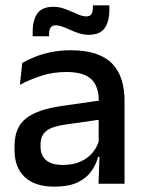

<svg xmlns="http://www.w3.org/2000/svg" viewBox="-20 -689 541 720"><path d="M349.5 0 353.5 -116 350 -131V-285L350.5 -309.5Q350.5 -366 321.8 -392.5Q293 -419 229.5 -419Q178 -419 134 -404.5Q90 -390 54.5 -371L63.5 -453Q83.5 -464.5 110.5 -475.5Q137.5 -486.5 171.5 -493.5Q205.5 -500.5 246 -500.5Q301.5 -500.5 340 -487.2Q378.5 -474 402 -449Q425.5 -424 436.2 -389Q447 -354 447 -311V0ZM184 11Q111.5 11 73 -24.8Q34.5 -60.5 34.5 -126.5V-141.5Q34.5 -211.5 77.8 -245.2Q121 -279 214 -292L361 -313L366.5 -242L225.5 -222Q175 -215 153.5 -197.8Q132 -180.5 132 -147V-140Q132 -106.5 152.8 -88.5Q173.5 -70.5 216 -70.5Q255 -70.5 283 -83.5Q311 -96.5 328.5 -118.2Q346 -140 352.5 -166.5L366 -101H348Q340 -71 321.5 -45.5Q303 -20 269.8 -4.5Q236.5 11 184 11ZM312.5 -558.5Q294.5 -558.5 277.5 -563.8Q260.5 -569 244.8 -576.2Q229 -583.5 215 -588.8Q201 -594 189 -594Q175.5 -594 169.8 -585.5Q164 -577 164 -560V-553H102.5V-570Q102.5 -613.5 120.2 -638.5Q138 -663.5 180.5 -663.5Q199 -663.5 216 -658Q233 -652.5 248.5 -645.5Q264 -638.5 277.8 -633Q291.5 -627.5 303.5 -627.5Q317.5 -627.5 323 -636.2Q328.5 -645 328.5 -662V-669H390V-651.5Q390 -607.5 372.2 -583Q354.5 -558.5 312.5 -558.5Z"/></svg>

Font: Anek Bangla Medium
Style: Regular
Weight: 500
Designer: Sulekha Rajkumar (Bangla), Yesha Goshar (Latin)
Foundry: Ek Type
Version: Version 1.003